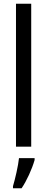

<svg xmlns="http://www.w3.org/2000/svg" viewBox="-20 -873 250 1021"><path d="M146 -93V-853H65V-93ZM164 -22V-32H81C77 8 60 81 49 117V128H95C122 88 150 27 164 -22Z"/></svg>

Font: Noto Sans Kannada UI ExtraCondensed
Style: Regular
Weight: 400
Width: 2
Designer: Jelle Bosma - Monotype Design Team
Foundry: Monotype Imaging Inc.
Version: Version 2.005